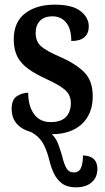

<svg xmlns="http://www.w3.org/2000/svg" viewBox="-20 -566 449 824"><path d="M306 238Q269 238 246.5 221.5Q224 205 211 177.5Q198 150 190 115Q178 70 161.5 44Q145 18 114 1Q30 -23 30 -99Q30 -139 53 -153.5Q76 -168 101 -168Q101 -111 126 -76.5Q151 -42 197 -42Q242 -42 263 -64Q284 -86 284 -123Q284 -157 261.5 -178Q239 -199 183 -225Q134 -247 102 -270Q70 -293 54.5 -323Q39 -353 39 -397Q39 -471 87.5 -508.5Q136 -546 215 -546Q291 -546 326 -518Q361 -490 361 -453Q361 -423 342.5 -406.5Q324 -390 286 -390Q286 -442 264 -469Q242 -496 205 -496Q171 -496 152 -477Q133 -458 133 -425Q133 -388 156 -367.5Q179 -347 240 -321Q306 -292 342 -255.5Q378 -219 378 -153Q378 -77 331 -33.5Q284 10 202 10Q220 26 229.5 51.5Q239 77 247 105Q255 139 265.5 156.5Q276 174 297 174Q319 174 327.5 154.5Q336 135 336 101Q398 103 398 159Q398 195 373.5 216.5Q349 238 306 238Z"/></svg>

Font: Noto Serif Condensed SemiBold
Style: Regular
Weight: 600
Width: 3
Designer: Monotype Design Team
Foundry: Monotype Imaging Inc.
Version: Version 2.013